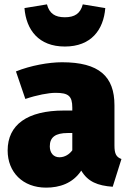

<svg xmlns="http://www.w3.org/2000/svg" viewBox="-20 -839 591 879"><path d="M277 -626C397 -626 454 -702 462 -802L359 -819C348 -777 322 -760 277 -760C232 -760 206 -777 195 -819L92 -802C100 -702 157 -626 277 -626ZM504 -173V-357C504 -489 434 -554 264 -554C203 -554 120 -539 53 -512L96 -386C149 -404 203 -414 234 -414C293 -414 311 -400 311 -346V-333H273C105 -333 15 -268 15 -150C15 -51 84 20 191 20C252 20 313 1 352 -58C382 -7 427 11 496 16L536 -111C512 -120 504 -135 504 -173ZM252 -119C225 -119 208 -139 208 -169C208 -211 234 -230 290 -230H311V-151C298 -133 277 -119 252 -119Z"/></svg>

Font: Fira Sans Heavy
Style: Regular
Weight: 900
Designer: bBox Type GmbH & Carrois Corporate GbR & Edenspiekermann AG
Foundry: bBox Type GmbH & Carrois Corporate GbR & Edenspiekermann AG
Version: Version 4.300;PS 004.300;hotconv 1.0.88;makeotf.lib2.5.64775